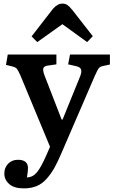

<svg xmlns="http://www.w3.org/2000/svg" viewBox="-20 -813 633 1062"><path d="M186 -580.1 154.8 -611.8 272.9 -764.2Q297.9 -793 325.2 -793Q341.3 -793 352.5 -785.4Q363.8 -777.8 380.9 -756.8L493.2 -612.8L461.9 -580.1L325.2 -679.2ZM111.8 229Q57.6 229 30.8 204.8Q3.9 180.7 3.9 147Q3.9 114.3 25.1 92.5Q46.4 70.8 79.1 70.8Q133.3 70.8 134.8 115.2Q134.8 134.8 128.9 168.9Q162.1 167 184.1 140.4Q206.1 113.8 232.9 53.2L256.8 -1L92.8 -396Q91.8 -397.9 90.3 -401.4Q79.6 -425.3 72.5 -433.3Q65.4 -441.4 46.9 -445.8L13.2 -454.1L22.9 -511.2H292V-457L244.1 -450.2Q224.1 -447.3 220 -436.3Q215.8 -425.3 225.1 -398.9L320.8 -151.9H326.2L423.8 -392.1Q433.1 -417 428.2 -429.4Q423.3 -441.9 401.9 -446.8L356.9 -457L367.2 -511.2H587.9V-456.1L550.8 -448.2Q533.7 -444.8 526.6 -436Q519.5 -427.2 506.8 -398.4Q505.9 -396.5 505.1 -395Q504.4 -393.6 503.9 -392.1L319.8 34.2Q298.3 84.5 280.3 116.5Q262.2 148.4 237.8 176Q213.4 203.6 182.6 216.3Q151.9 229 111.8 229Z"/></svg>

Font: Literata Book SemiBold
Style: Regular
Weight: 600
Designer: Latin by Veronika Burian and Jose Scaglione. Greek by Irene Vlachou. Cyrillic by Vera Evstafieva
Foundry: TypeTogether
Version: Version 2.003;PS 002.003;hotconv 1.0.88;makeotf.lib2.5.64775